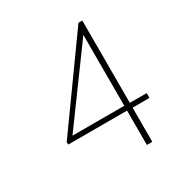

<svg xmlns="http://www.w3.org/2000/svg" viewBox="-145 -716 790 828"><g transform="rotate(-30 250.0 -302.0)"><path d="M351 0V-171H58V-184L359 -604H378V-194H462V-170H378V0ZM93 -195H351V-548Z"/></g></svg>

Font: Inconsolata ExtraLight
Style: Regular
Weight: 200
Monospace: yes
Designer: Raph Levien, Cyreal, Brenton Simpson
Foundry: Raph Levien, Cyreal, Google
Version: Version 3.001; ttfautohint (v1.8.2.53-6de2)